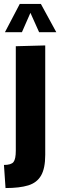

<svg xmlns="http://www.w3.org/2000/svg" viewBox="-20 -754 309 972"><path d="M8 198 0 81Q37 81 48.5 66Q60 51 60 9V-520L209 -524V30Q209 98 188 134.5Q167 171 123 184.5Q79 198 8 198ZM5 -591 80 -734H187L265 -591H178L134 -689L91 -591Z"/></svg>

Font: Murecho SemiBold
Style: Regular
Weight: 600
Designer: Neil Summerour
Foundry: Positype
Version: Version 1.010; ttfautohint (v1.8.3)